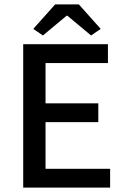

<svg xmlns="http://www.w3.org/2000/svg" viewBox="-20 -857 573 877"><path d="M86 0V-655H473V-569H188V-385H429V-299H188V-86H483V0ZM176 -695 132 -725 232 -837H340L440 -725L396 -695L288 -785H284Z"/></svg>

Font: Assistant ExtraLight SemiBold
Style: Regular
Weight: 600
Version: Version 3.000